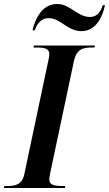

<svg xmlns="http://www.w3.org/2000/svg" viewBox="-47 -942 546 962"><path d="M361 -786C430 -786 465 -850 479 -916H468C457 -883 440 -857 404 -857C340 -857 306 -922 239 -922C169 -922 131 -857 116 -790H127C137 -817 155 -851 196 -851C258 -851 290 -786 361 -786ZM-27 0H278L280 -10H265C227 -10 200 -15 200 -42C200 -52 203 -66 206 -82L324 -639C337 -696 370 -704 412 -704H426L429 -714H123L121 -704H136C174 -704 200 -699 200 -672C200 -666 199 -653 195 -638L75 -70C64 -17 30 -10 -10 -10H-25Z"/></svg>

Font: Noto Serif Display SemiCondensed SemiBold
Style: Italic
Weight: 600
Width: 4
Italic angle: -12°
Designer: Monotype Design Team
Foundry: Monotype Imaging Inc.
Version: Version 2.009